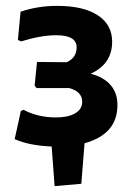

<svg xmlns="http://www.w3.org/2000/svg" viewBox="-20 -491 464 654"><path d="M166 143 156 8Q80 5 30 -17L51 -113L60 -117Q109 -91 171 -91Q212 -91 236 -105Q260 -119 260 -144Q260 -179 216 -191H105L98 -199L106 -280L207 -279Q241 -294 241 -330Q241 -371 171 -371Q120 -371 52 -350L41 -355L50 -451Q108 -471 175 -471Q264 -471 313 -439Q362 -407 362 -349Q362 -273 289 -240Q380 -215 380 -133Q380 -34 268 -3L257 135Z"/></svg>

Font: Alegreya Sans SC
Style: Bold
Weight: 700
Designer: Juan Pablo del Peral
Foundry: Huerta Tipografica
Version: Version 2.007